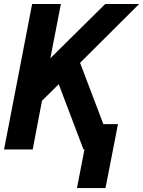

<svg xmlns="http://www.w3.org/2000/svg" viewBox="-34 -749 717 962"><path d="M389.2 0H384.3L260.3 -327.1L176.3 -244.1L129.9 0H-13.7L127 -729H271L218.3 -457L493.2 -729H663.1L367.2 -434.1L483.9 -127H557.1L494.6 193.4H351.6Z"/></svg>

Font: Hack
Style: Bold Italic
Weight: 700
Italic angle: -11°
Monospace: yes
Designer: Christopher Simpkins
Foundry: Christopher Simpkins
Version: Version 2.017; ttfautohint (v1.4.1) -l 4 -r 80 -G 350 -x 0 -